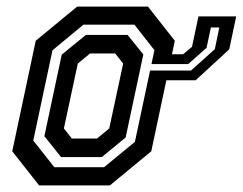

<svg xmlns="http://www.w3.org/2000/svg" viewBox="-20 -560 734 580"><path d="M144 -55H294.5L387.5 -131.5L446.5 -408.5L386 -485.5H232L138.5 -408L80.5 -135.5ZM164.5 -85.5 114 -148.5 166.5 -395 239.5 -454.5H365.5L413 -395.5L359.5 -144.5L287.5 -85.5ZM197 -141.5H273L310 -172L352 -368L328 -398.5H252L215 -368L173 -172ZM617 -477 604 -415.5 548.5 -366.5H437.5L433.5 -347H557L629 -411.5L642.5 -477ZM579.5 -510.5H693.5L672.5 -411L571 -317.5H482.5L437 -103L312 0H98L17 -103L88 -437L213 -540H427L508 -437L499.5 -396H533L560 -418.5Z"/></svg>

Font: Tourney SemiBold
Style: Italic
Weight: 600
Italic angle: -12°
Version: Version 1.015